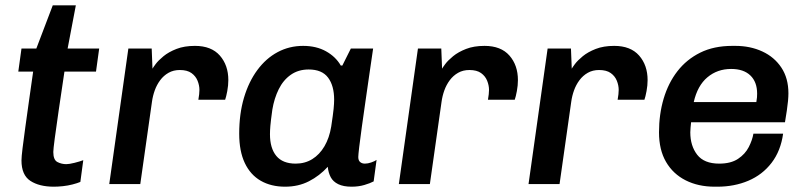

<svg xmlns="http://www.w3.org/2000/svg" viewBox="-20 -694 3035 724"><path d="M183 10Q128 10 94.5 -12Q61 -34 61 -89Q61 -102 65 -135Q69 -168 75.5 -214.5Q82 -261 89.5 -315Q97 -369 105 -424H49L61 -511H117L179 -674H266L235 -511H354L342 -424H223Q211 -344 201.5 -279Q192 -214 186.5 -172.5Q181 -131 181 -121Q181 -91 196.5 -83Q212 -75 230 -75Q241 -75 261 -80Q281 -85 294 -90L283 -8Q271 -3 253.5 1.5Q236 6 217.5 8Q199 10 183 10Z M392 0 464 -511H552L555 -435Q557 -439 567 -452.5Q577 -466 596.5 -482Q616 -498 645.5 -509.5Q675 -521 715 -521Q777 -521 809 -484.5Q841 -448 841 -392Q841 -372 837 -350.5Q833 -329 829 -318H728Q730 -328 731 -338.5Q732 -349 732 -355Q732 -372 725 -389.5Q718 -407 702 -418.5Q686 -430 658 -430Q634 -430 615.5 -419.5Q597 -409 584 -391.5Q571 -374 563.5 -353Q556 -332 553 -310L509 0Z M1055 10Q1002 10 963 -12.5Q924 -35 903 -79.5Q882 -124 882 -190Q882 -265 900 -325.5Q918 -386 950.5 -430Q983 -474 1027 -497.5Q1071 -521 1123 -521Q1173 -521 1209.5 -500.5Q1246 -480 1265 -447H1271L1303 -511H1387Q1381 -470 1373.5 -418.5Q1366 -367 1358.5 -314.5Q1351 -262 1344.5 -216Q1338 -170 1334.5 -139.5Q1331 -109 1331 -102Q1331 -89 1338 -83Q1345 -77 1356 -77Q1367 -77 1380 -81.5Q1393 -86 1400 -91L1389 -10Q1376 -3 1354 3.5Q1332 10 1306 10Q1275 10 1255.5 0.5Q1236 -9 1227 -26Q1218 -43 1216 -65Q1185 -31 1145 -10.5Q1105 10 1055 10ZM1095 -77Q1130 -77 1157.5 -94Q1185 -111 1203.5 -142.5Q1222 -174 1229 -217Q1236 -263 1238 -283.5Q1240 -304 1240 -318Q1240 -371 1217 -401.5Q1194 -432 1144 -432Q1105 -432 1076.5 -412Q1048 -392 1031 -357.5Q1014 -323 1007 -281Q1001 -238 999.5 -219.5Q998 -201 998 -188Q998 -135 1022 -106Q1046 -77 1095 -77Z M1484 0 1556 -511H1644L1647 -435Q1649 -439 1659 -452.5Q1669 -466 1688.5 -482Q1708 -498 1737.5 -509.5Q1767 -521 1807 -521Q1869 -521 1901 -484.5Q1933 -448 1933 -392Q1933 -372 1929 -350.5Q1925 -329 1921 -318H1820Q1822 -328 1823 -338.5Q1824 -349 1824 -355Q1824 -372 1817 -389.5Q1810 -407 1794 -418.5Q1778 -430 1750 -430Q1726 -430 1707.5 -419.5Q1689 -409 1676 -391.5Q1663 -374 1655.5 -353Q1648 -332 1645 -310L1601 0Z M1973 0 2045 -511H2133L2136 -435Q2138 -439 2148 -452.5Q2158 -466 2177.5 -482Q2197 -498 2226.5 -509.5Q2256 -521 2296 -521Q2358 -521 2390 -484.5Q2422 -448 2422 -392Q2422 -372 2418 -350.5Q2414 -329 2410 -318H2309Q2311 -328 2312 -338.5Q2313 -349 2313 -355Q2313 -372 2306 -389.5Q2299 -407 2283 -418.5Q2267 -430 2239 -430Q2215 -430 2196.5 -419.5Q2178 -409 2165 -391.5Q2152 -374 2144.5 -353Q2137 -332 2134 -310L2090 0Z M2675 10Q2613 10 2565.5 -14Q2518 -38 2491.5 -83.5Q2465 -129 2465 -195Q2465 -263 2482.5 -322Q2500 -381 2534.5 -425.5Q2569 -470 2620.5 -495.5Q2672 -521 2741 -521H2753Q2809 -521 2854.5 -500Q2900 -479 2926.5 -439Q2953 -399 2953 -342Q2953 -330 2951.5 -313.5Q2950 -297 2947 -277Q2944 -257 2940 -233H2586Q2585 -224 2584 -213Q2583 -202 2583 -195Q2583 -144 2609 -110.5Q2635 -77 2692 -77Q2736 -77 2763 -95Q2790 -113 2803.5 -139.5Q2817 -166 2821 -190H2933Q2924 -125 2889.5 -80Q2855 -35 2802 -12.5Q2749 10 2685 10ZM2596 -309H2832Q2834 -320 2834.5 -327Q2835 -334 2835 -341Q2835 -385 2809.5 -409.5Q2784 -434 2737 -434Q2685 -434 2647.5 -402.5Q2610 -371 2596 -309Z"/></svg>

Font: Chivo Medium
Style: Italic
Weight: 500
Italic angle: -8.05°
Designer: Hector Gatti
Foundry: Omnibus-Type
Version: Version 2.002